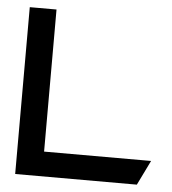

<svg xmlns="http://www.w3.org/2000/svg" viewBox="-46 -623 596 665"><g transform="rotate(5 252.0 -290.0)"><path d="M31 0H454L496 -86H124V-580H31Z"/></g></svg>

Font: Charger Pro
Style: ExBdSuExt
Weight: 400
Designer: Jasper
Foundry: Cannot Into Space Fonts
Version: Version 1.09